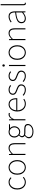

<svg xmlns="http://www.w3.org/2000/svg" viewBox="2508 -3342 1091 6148"><g transform="rotate(-90 3054.0 -268.5)"><path d="M295 13Q228 13 174.5 -19.5Q121 -52 90 -113.5Q59 -175 59 -262Q59 -351 92 -413Q125 -475 179 -507.5Q233 -540 296 -540Q350 -540 387 -519.5Q424 -499 450 -474L427 -448Q401 -473 369 -490Q337 -507 296 -507Q240 -507 195 -476Q150 -445 123.5 -390Q97 -335 97 -262Q97 -190 122 -135.5Q147 -81 191.5 -50.5Q236 -20 296 -20Q340 -20 377 -38.5Q414 -57 442 -83L463 -57Q430 -28 388 -7.5Q346 13 295 13Z M767 13Q704 13 650.5 -19.5Q597 -52 565 -113.5Q533 -175 533 -262Q533 -351 565 -413Q597 -475 650.5 -507.5Q704 -540 767 -540Q814 -540 856.5 -521.5Q899 -503 931.5 -467.5Q964 -432 982.5 -380Q1001 -328 1001 -262Q1001 -175 968.5 -113.5Q936 -52 883 -19.5Q830 13 767 13ZM767 -20Q823 -20 867.5 -50.5Q912 -81 938 -135.5Q964 -190 964 -262Q964 -335 938 -390Q912 -445 867.5 -476Q823 -507 767 -507Q711 -507 666.5 -476Q622 -445 596.5 -390Q571 -335 571 -262Q571 -190 596.5 -135.5Q622 -81 666.5 -50.5Q711 -20 767 -20Z M1165 0V-527H1195L1201 -443H1203Q1244 -484 1287 -512Q1330 -540 1385 -540Q1466 -540 1505 -490.5Q1544 -441 1544 -339V0H1508V-334Q1508 -421 1478.5 -464Q1449 -507 1381 -507Q1332 -507 1291.5 -481Q1251 -455 1201 -403V0Z M1915 257Q1848 257 1799.5 238.5Q1751 220 1725 187Q1699 154 1699 110Q1699 75 1720.5 40.5Q1742 6 1779 -20V-24Q1759 -36 1745.5 -57Q1732 -78 1732 -108Q1732 -144 1752.5 -168.5Q1773 -193 1790 -205V-209Q1765 -231 1744 -268.5Q1723 -306 1723 -354Q1723 -408 1747 -450Q1771 -492 1812.5 -516Q1854 -540 1904 -540Q1927 -540 1944.5 -536Q1962 -532 1973 -527H2149V-494H2023Q2051 -471 2068 -435Q2085 -399 2085 -354Q2085 -302 2061 -259.5Q2037 -217 1996 -192Q1955 -167 1904 -167Q1882 -167 1857.5 -173.5Q1833 -180 1815 -191Q1797 -177 1783 -157.5Q1769 -138 1769 -111Q1769 -81 1790 -59.5Q1811 -38 1872 -38H1989Q2076 -38 2117 -9.5Q2158 19 2158 80Q2158 124 2128 165Q2098 206 2043.5 231.5Q1989 257 1915 257ZM1904 -200Q1943 -200 1975.5 -219.5Q2008 -239 2028 -274Q2048 -309 2048 -354Q2048 -401 2028.5 -435.5Q2009 -470 1976.5 -488.5Q1944 -507 1904 -507Q1865 -507 1832.5 -488.5Q1800 -470 1780.5 -436Q1761 -402 1761 -354Q1761 -309 1781 -274Q1801 -239 1833.5 -219.5Q1866 -200 1904 -200ZM1917 225Q1980 225 2025.5 204Q2071 183 2096 150.5Q2121 118 2121 84Q2121 37 2088.5 17.5Q2056 -2 1994 -2H1874Q1869 -2 1850.5 -4Q1832 -6 1810 -11Q1771 15 1754 46.5Q1737 78 1737 107Q1737 159 1784 192Q1831 225 1917 225Z M2275 0V-527H2305L2311 -428H2313Q2339 -476 2377 -508Q2415 -540 2462 -540Q2476 -540 2488 -538Q2500 -536 2513 -529L2504 -496Q2491 -501 2482 -503Q2473 -505 2457 -505Q2422 -505 2382 -473.5Q2342 -442 2311 -364V0Z M2798 13Q2732 13 2677 -20Q2622 -53 2589.5 -114.5Q2557 -176 2557 -262Q2557 -327 2575.5 -378Q2594 -429 2626.5 -465.5Q2659 -502 2699.5 -521Q2740 -540 2784 -540Q2845 -540 2889.5 -512Q2934 -484 2958.5 -429.5Q2983 -375 2983 -297Q2983 -289 2983 -280.5Q2983 -272 2981 -261H2595Q2595 -192 2620.5 -137.5Q2646 -83 2692 -51.5Q2738 -20 2800 -20Q2845 -20 2880 -33Q2915 -46 2945 -68L2961 -37Q2931 -19 2894 -3Q2857 13 2798 13ZM2595 -294H2948Q2948 -401 2903 -454Q2858 -507 2784 -507Q2737 -507 2696 -481.5Q2655 -456 2628 -408.5Q2601 -361 2595 -294Z M3254 13Q3195 13 3146 -8.5Q3097 -30 3062 -59L3085 -88Q3118 -60 3158 -40Q3198 -20 3256 -20Q3322 -20 3355.5 -53Q3389 -86 3389 -131Q3389 -166 3369 -189Q3349 -212 3318.5 -227Q3288 -242 3257 -253Q3217 -268 3179 -285Q3141 -302 3116 -330Q3091 -358 3091 -403Q3091 -440 3110 -471Q3129 -502 3166 -521Q3203 -540 3257 -540Q3297 -540 3336 -525Q3375 -510 3403 -486L3382 -459Q3356 -479 3326 -493Q3296 -507 3255 -507Q3190 -507 3159 -475.5Q3128 -444 3128 -405Q3128 -374 3145.5 -353.5Q3163 -333 3191.5 -319.5Q3220 -306 3251 -294Q3283 -282 3314 -269.5Q3345 -257 3370 -240Q3395 -223 3410.5 -197.5Q3426 -172 3426 -133Q3426 -94 3406 -60.5Q3386 -27 3348 -7Q3310 13 3254 13Z M3695 13Q3636 13 3587 -8.5Q3538 -30 3503 -59L3526 -88Q3559 -60 3599 -40Q3639 -20 3697 -20Q3763 -20 3796.5 -53Q3830 -86 3830 -131Q3830 -166 3810 -189Q3790 -212 3759.5 -227Q3729 -242 3698 -253Q3658 -268 3620 -285Q3582 -302 3557 -330Q3532 -358 3532 -403Q3532 -440 3551 -471Q3570 -502 3607 -521Q3644 -540 3698 -540Q3738 -540 3777 -525Q3816 -510 3844 -486L3823 -459Q3797 -479 3767 -493Q3737 -507 3696 -507Q3631 -507 3600 -475.5Q3569 -444 3569 -405Q3569 -374 3586.5 -353.5Q3604 -333 3632.5 -319.5Q3661 -306 3692 -294Q3724 -282 3755 -269.5Q3786 -257 3811 -240Q3836 -223 3851.5 -197.5Q3867 -172 3867 -133Q3867 -94 3847 -60.5Q3827 -27 3789 -7Q3751 13 3695 13Z M4012 0V-527H4048V0ZM4031 -660Q4015 -660 4005 -671Q3995 -682 3995 -701Q3995 -718 4005 -728.5Q4015 -739 4031 -739Q4046 -739 4056.5 -728.5Q4067 -718 4067 -701Q4067 -682 4056.5 -671Q4046 -660 4031 -660Z M4445 13Q4382 13 4328.5 -19.5Q4275 -52 4243 -113.5Q4211 -175 4211 -262Q4211 -351 4243 -413Q4275 -475 4328.5 -507.5Q4382 -540 4445 -540Q4492 -540 4534.5 -521.5Q4577 -503 4609.5 -467.5Q4642 -432 4660.5 -380Q4679 -328 4679 -262Q4679 -175 4646.5 -113.5Q4614 -52 4561 -19.5Q4508 13 4445 13ZM4445 -20Q4501 -20 4545.5 -50.5Q4590 -81 4616 -135.5Q4642 -190 4642 -262Q4642 -335 4616 -390Q4590 -445 4545.5 -476Q4501 -507 4445 -507Q4389 -507 4344.5 -476Q4300 -445 4274.5 -390Q4249 -335 4249 -262Q4249 -190 4274.5 -135.5Q4300 -81 4344.5 -50.5Q4389 -20 4445 -20Z M4843 0V-527H4873L4879 -443H4881Q4922 -484 4965 -512Q5008 -540 5063 -540Q5144 -540 5183 -490.5Q5222 -441 5222 -339V0H5186V-334Q5186 -421 5156.5 -464Q5127 -507 5059 -507Q5010 -507 4969.5 -481Q4929 -455 4879 -403V0Z M5536 13Q5495 13 5460.5 -2Q5426 -17 5405 -48.5Q5384 -80 5384 -130Q5384 -218 5467 -263.5Q5550 -309 5728 -329Q5730 -372 5720.5 -412.5Q5711 -453 5683 -480Q5655 -507 5600 -507Q5544 -507 5499 -485Q5454 -463 5428 -443L5410 -472Q5427 -484 5455.5 -500Q5484 -516 5521.5 -528Q5559 -540 5602 -540Q5664 -540 5699.5 -512.5Q5735 -485 5749.5 -440Q5764 -395 5764 -341V0H5734L5729 -70H5726Q5686 -37 5637.5 -12Q5589 13 5536 13ZM5539 -20Q5586 -20 5631 -42.5Q5676 -65 5728 -109V-298Q5614 -286 5546.5 -263.5Q5479 -241 5450 -208.5Q5421 -176 5421 -131Q5421 -70 5456 -45Q5491 -20 5539 -20Z M6013 13Q5996 13 5984 5.5Q5972 -2 5965.5 -18Q5959 -34 5959 -59V-794H5995V-53Q5995 -37 6001 -28.5Q6007 -20 6017 -20Q6020 -20 6024 -20.5Q6028 -21 6036 -22L6043 9Q6036 10 6030 11.5Q6024 13 6013 13Z"/></g></svg>

Font: Noto Sans KR Thin
Style: Regular
Weight: 100
Designer: Ryoko NISHIZUKA 西塚涼子 (kana, bopomofo & ideographs); Paul D. Hunt (Latin, Greek & Cyrillic); Sandoll Communications 산돌커뮤니
Foundry: Adobe
Version: Version 2.004-H2;hotconv 1.0.118;makeotfexe 2.5.65603